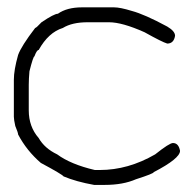

<svg xmlns="http://www.w3.org/2000/svg" viewBox="-20 -509 528 528"><path d="M205.6 -488.8H293.5Q310.5 -488.8 342.3 -479Q377.4 -469.7 439.9 -436Q461.4 -423.3 461.4 -410.6Q458 -389.2 439.9 -389.2Q426.3 -393.1 377.4 -420.4Q315.9 -447.8 279.8 -447.8H221.2Q178.2 -447.8 152.8 -432.1Q113.3 -419.9 86.4 -371.6Q81.1 -371.6 74.7 -354Q71.3 -354 61 -313Q59.1 -291.5 59.1 -275.9V-205.6Q59.1 -160.6 86.4 -129.4Q102.5 -101.1 137.2 -84.5Q174.3 -57.1 240.7 -41.5H254.4Q332.5 -41.5 406.7 -84.5Q445.8 -115.7 455.6 -115.7Q471.2 -115.7 475.1 -94.2Q475.1 -73.2 402.8 -35.6Q402.8 -31.7 354 -16.1Q318.4 -0.5 268.1 -0.5H238.8Q189.5 -9.3 154.8 -23.9Q151.4 -29.3 92.3 -61Q53.2 -94.7 29.8 -139.2Q29.8 -144 22 -162.6Q18.1 -180.2 18.1 -188V-289.6Q18.1 -316.4 29.8 -357.9Q38.6 -382.3 76.7 -432.1Q79.6 -432.1 94.2 -447.8Q128.9 -471.2 139.2 -471.2Q164.1 -488.8 205.6 -488.8Z"/></svg>

Font: CEF Fonts CJK
Style: Regular
Weight: 400
Designer: PartyBoss (派对大魔王)
Version: Release 2.25